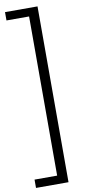

<svg xmlns="http://www.w3.org/2000/svg" viewBox="-110 -821 485 1095"><g transform="rotate(-10 133.0 -273.0)"><path d="M5 -781.8V-733.6H135.9V188.1H5V236.3H193.2V-781.8Z"/></g></svg>

Font: Spartan MB
Style: Regular
Weight: 212
Designer: Matt Bailey, Mirko Velimirovic
Foundry: Matt Bailey
Version: Version 1.005